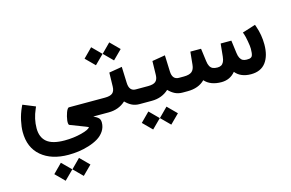

<svg xmlns="http://www.w3.org/2000/svg" viewBox="-119 -855 2435 1605"><g transform="rotate(-15 1098.0 -52.5)"><path d="M692.4 0H631.3Q661.6 14.2 674.6 27.8Q687.5 41.5 687.5 66.4Q687.5 107.4 665.3 140.6Q643.1 173.8 607.9 194.8Q572.8 215.8 527.1 230Q481.4 244.1 437.3 250Q393.1 255.9 350.1 255.9Q203.1 255.9 115.5 181.9Q27.8 107.9 27.8 -27.3Q27.8 -70.8 39.6 -125.2Q51.3 -179.7 75.7 -232.4L83.5 -249L100.6 -242.2L172.4 -212.9L190.9 -205.1L183.1 -187Q147.9 -107.9 147.9 -26.9Q147.9 51.3 196 91.3Q244.1 131.3 349.1 131.3Q427.2 131.3 495.8 113.5Q564.5 95.7 572.8 75.7Q567.9 73.2 546.9 64.9L420.4 16.1Q414.1 14.2 412.4 2.4Q410.6 -9.3 412.6 -25.1Q414.6 -41 418.9 -58.8Q423.3 -76.7 429 -91.8Q434.6 -106.9 441.4 -116.9Q448.2 -127 454.1 -127H692.4Q701.2 -127 701.2 -72.3V-55.7Q701.2 0 692.4 0ZM426.3 303.2 504.4 381.3 426.3 459 348.6 381.3ZM269.5 303.2 347.7 381.3 269.5 459 191.9 381.3Z M1048.8 0H1032.2Q996.1 0 967.8 -13.7Q939.5 -27.3 912.1 -55.2Q852.5 0 764.6 0H670.4Q662.6 0 657.5 -4.9Q652.3 -9.8 650.1 -19.3Q647.9 -28.8 647.5 -36.4Q647 -43.9 647 -55.7V-72.3Q647 -87.9 647.9 -98.1Q648.9 -108.4 654.5 -117.7Q660.2 -127 670.4 -127H766.6Q812.5 -127 832.3 -144Q852.1 -161.1 853 -199.2L855.5 -304.2L856 -320.3L871.6 -322.8L946.8 -335.4L968.8 -339.4L969.7 -316.9L974.1 -199.2Q976.6 -127 1033.7 -127H1048.8Q1057.6 -127 1057.6 -72.3V-55.7Q1057.6 0 1048.8 0ZM920.4 -564 998.5 -485.8 920.4 -408.2 842.8 -485.8ZM763.7 -564 841.8 -485.8 763.7 -408.2 686 -485.8Z M1243.7 78.6 1321.8 156.7 1243.7 234.4 1166 156.7ZM1086.9 78.6 1165 156.7 1086.9 234.4 1009.3 156.7ZM1421.9 0H1405.3Q1369.1 0 1340.8 -13.7Q1312.5 -27.3 1285.2 -55.2Q1225.6 0 1137.7 0H1043.5Q1035.6 0 1030.5 -4.9Q1025.4 -9.8 1023.2 -19.3Q1021 -28.8 1020.5 -36.4Q1020 -43.9 1020 -55.7V-72.3Q1020 -87.9 1021 -98.1Q1022 -108.4 1027.6 -117.7Q1033.2 -127 1043.5 -127H1139.6Q1185.5 -127 1205.3 -144Q1225.1 -161.1 1226.1 -199.2L1228.5 -304.2L1229 -320.3L1244.6 -322.8L1319.8 -335.4L1341.8 -339.4L1342.8 -316.9L1347.2 -199.2Q1349.6 -127 1406.7 -127H1421.9Q1430.7 -127 1430.7 -72.3V-55.7Q1430.7 0 1421.9 0Z M1416.5 -127H1449.2Q1496.6 -127 1518.6 -144.8Q1540.5 -162.6 1544.4 -203.6L1553.7 -296.4L1555.7 -314H1573.2H1630.9H1647.9L1650.4 -296.9L1662.6 -203.6Q1666 -175.3 1675.3 -158.4Q1684.6 -141.6 1700.2 -134.3Q1715.8 -127 1740.7 -127Q1760.3 -127 1773.4 -134.3Q1786.6 -141.6 1795.2 -158.7Q1803.7 -175.8 1806.6 -203.6L1815.9 -296.4L1817.9 -314H1835.4H1893.1H1910.2L1912.6 -296.9L1924.8 -203.1Q1928.2 -175.3 1937.5 -158.4Q1946.8 -141.6 1960.4 -134.5Q1974.1 -127.4 1993.7 -127.4Q2007.8 -127.4 2015.9 -128.7Q2023.9 -129.9 2031.5 -134.3Q2039.1 -138.7 2042.7 -147.5Q2046.4 -156.2 2048.3 -170.4Q2050.3 -184.6 2050.3 -206.5Q2050.3 -229.5 2042 -274.7Q2033.7 -319.8 2027.8 -335.4L2021 -354.5L2040.5 -360.4L2117.2 -384.8L2135.3 -390.6L2141.6 -372.6Q2168.9 -294.9 2168.9 -212.4Q2168.9 -113.8 2126 -56.9Q2083 0 1997.6 0Q1953.6 0 1919.4 -14.2Q1885.3 -28.3 1862.8 -56.6Q1816.4 0 1741.7 0Q1647 0 1597.7 -55.2Q1543 0 1448.2 0H1416.5Q1408.7 0 1403.6 -4.9Q1398.4 -9.8 1396.2 -19.3Q1394 -28.8 1393.6 -36.4Q1393.1 -43.9 1393.1 -55.7V-72.3Q1393.1 -87.9 1394 -98.1Q1395 -108.4 1400.6 -117.7Q1406.2 -127 1416.5 -127Z"/></g></svg>

Font: Samim FD
Style: Bold-FD
Weight: 700
Foundry: DejaVu fonts team - Redesigned by Saber Rastikerdar
Version: Version 4.0.1